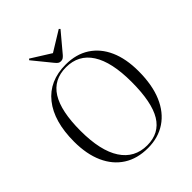

<svg xmlns="http://www.w3.org/2000/svg" viewBox="-259 -1082 1240 1240"><g transform="rotate(-45 360.5 -462.0)"><path d="M361 14Q264 14 195 -30Q126 -74 89 -156.5Q52 -239 52 -353Q52 -538 134 -641Q216 -744 366 -744Q461 -744 529 -700Q597 -656 633 -575Q669 -494 669 -381Q669 -255 631.5 -167Q594 -79 524.5 -32.5Q455 14 361 14ZM370 -2Q481 -2 534.5 -90Q588 -178 588 -364Q588 -545 528.5 -637.5Q469 -730 355 -730Q242 -730 186.5 -641.5Q131 -553 131 -373Q131 -191 193 -96.5Q255 -2 370 -2ZM360 -780Q348 -780 340 -785.5Q332 -791 320 -806L219 -930L226 -938L360 -854L497 -938L505 -930L396 -800Q388 -791 380 -785.5Q372 -780 360 -780Z"/></g></svg>

Font: Literata 72pt Light
Style: Regular
Weight: 300
Designer: Latin by Veronika Burian and Jose Scaglione. Greek by Irene Vlachou. Cyrillic by Vera Evstafieva.
Foundry: TypeTogether
Version: Version 3.002